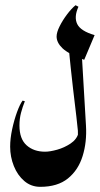

<svg xmlns="http://www.w3.org/2000/svg" viewBox="-20 -597 388 747"><path d="M244.6 -438 296.9 -407.7 314.5 -108.4Q318.4 -44.4 301.5 10Q284.7 64.5 244.4 97.2Q204.1 129.9 136.7 129.9Q101.1 129.9 74.7 107.4Q48.3 85 33.9 49.1Q19.5 13.2 19.5 -26.4Q19.5 -57.6 27.3 -94.2Q35.2 -130.9 46.4 -161.4Q57.6 -191.9 67.9 -205.6L76.7 -203.1Q67.9 -181.2 61.8 -158.2Q55.7 -135.3 55.7 -108.4Q55.7 -56.6 83.5 -31.7Q111.3 -6.8 155.3 -6.8Q174.3 -6.8 202.4 -14.6Q230.5 -22.5 254.6 -38.6Q278.8 -54.7 285.6 -80.1L281.2 -63Q284.2 -71.8 283 -88.6Q281.7 -105.5 277.1 -143.6Q272.5 -181.6 264.2 -252Q255.9 -322.3 244.6 -438ZM273.9 -576.7 285.2 -570.8Q267.1 -530.8 280.5 -503.4Q293.9 -476.1 348.1 -460.4L307.6 -364.3Q246.1 -387.2 223.1 -409.2Q200.2 -431.2 200.2 -455.1Q200.2 -471.2 211.9 -494.6Q223.6 -518.1 240.7 -540.8Q257.8 -563.5 273.9 -576.7Z"/></svg>

Font: Lateef ExtraBold
Style: Regular
Weight: 800
Designer: SIL International
Foundry: SIL International
Version: Version 4.200